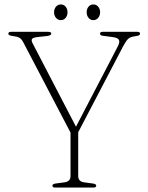

<svg xmlns="http://www.w3.org/2000/svg" viewBox="-20 -843 664 863"><path d="M412.5 -8.5Q412.5 0 400.5 0H227.5Q215.5 0 215.5 -8.5Q215.5 -16 229 -18L270.5 -23.5Q297 -27.5 297 -51.5V-247L83.5 -655Q73.5 -674.5 55 -678L34.5 -681.5Q23.5 -683 20.5 -685.8Q17.5 -688.5 17.5 -691.5Q17.5 -700 30 -700H195.5Q210.5 -700 210.5 -692Q210.5 -683.5 190.5 -681L149 -676.5Q130 -674.5 124.8 -668.8Q119.5 -663 125.5 -650.5L321.5 -273.5L509.5 -634.5Q519.5 -654 514.5 -663.8Q509.5 -673.5 485.5 -676.5L443.5 -682Q429.5 -683.5 429.5 -691.5Q429.5 -700 441.5 -700H597Q609.5 -700 609.5 -691.5Q609.5 -688.5 606.5 -685.5Q603.5 -682.5 592 -681L584 -679.5Q565 -677 555.5 -667.8Q546 -658.5 533.5 -635L331.5 -248.5V-51.5Q331.5 -27.5 357.5 -23.5L398.5 -18Q412.5 -15.5 412.5 -8.5ZM253.5 -752.5Q240 -752.5 231.5 -763Q223 -773.5 223 -788Q223 -802.5 231.5 -812.8Q240 -823 253.5 -823Q267 -823 275.2 -812.8Q283.5 -802.5 283.5 -788Q283.5 -773.5 275.2 -763Q267 -752.5 253.5 -752.5ZM399.5 -752.5Q386 -752.5 377.8 -763Q369.5 -773.5 369.5 -788Q369.5 -802.5 377.8 -812.8Q386 -823 399.5 -823Q413 -823 421.5 -812.8Q430 -802.5 430 -788Q430 -773.5 421.5 -763Q413 -752.5 399.5 -752.5Z"/></svg>

Font: Fraunces 72pt Soft Thin
Style: Regular
Weight: 100
Version: Version 1.000;[b76b70a41]